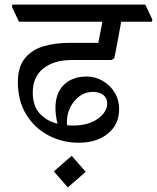

<svg xmlns="http://www.w3.org/2000/svg" viewBox="-20 -640 685 838"><path d="M324 -17Q253 -17 192.5 -48.5Q132 -80 95 -139.5Q58 -199 58 -282Q58 -346 87 -383.5Q116 -421 167 -437Q218 -453 284 -453H409L427 -545H63L32 -610L34 -620H614L645 -555L643 -545H509Q501 -502 493.5 -460.5Q486 -419 479 -386L466 -378H292Q216 -378 169.5 -341.5Q123 -305 123 -236Q123 -178 153 -145Q183 -112 231 -100Q227 -116 224.5 -133.5Q222 -151 222 -168Q222 -235 259.5 -270.5Q297 -306 358 -306Q396 -306 428.5 -287Q461 -268 480.5 -236Q500 -204 500 -164Q500 -97 451 -57Q402 -17 324 -17ZM273 -93Q285 -92 298 -92Q346 -92 379.5 -106.5Q413 -121 430.5 -143Q448 -165 448 -187Q448 -212 431 -225.5Q414 -239 386 -239Q353 -239 327 -220Q301 -201 286.5 -171Q272 -141 272 -108Q272 -101 273 -93ZM354 110 276 178 215 108 293 40Z"/></svg>

Font: Tiro Devanagari Sanskrit
Style: Italic
Weight: 400
Italic angle: -11°
Designer: Devanagari: John Hudson & Fiona Ross, assisted by Paul Hanslow. Latin: John Hudson with Paul Hanslow, assisted by Kaja S
Foundry: Tiro Typeworks Ltd.
Version: Version 1.52